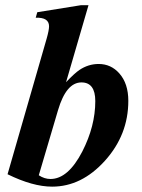

<svg xmlns="http://www.w3.org/2000/svg" viewBox="-20 -697 540 732"><path d="M469.2 -312.5Q469.2 -183.1 380.1 -84.2Q291 14.6 178.7 14.6Q105 14.6 8.8 -32.7L157.7 -549.3Q167 -582 167 -596.7Q167 -631.3 116.2 -629.4L122.1 -650.4L288.6 -677.2H317.4L231.9 -383.8Q264.6 -418 282.7 -430.2Q316.9 -453.1 356 -453.1Q403.3 -453.1 435.1 -417Q469.2 -378.4 469.2 -312.5ZM343.3 -311.5Q343.3 -382.8 290.5 -382.8Q232.4 -382.8 201.2 -276.9L127.9 -28.8Q149.4 -14.6 172.4 -14.6Q239.7 -14.6 293.9 -119.6Q343.3 -216.3 343.3 -311.5Z"/></svg>

Font: Dai Banna SIL Book
Style: BoldOblique
Weight: 700
Italic angle: -11°
Designer: Victor Gaultney
Foundry: SIL International
Version: Version 2.000